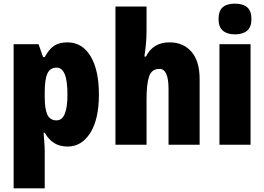

<svg xmlns="http://www.w3.org/2000/svg" viewBox="-20 -796 1454 1056"><path d="M351 -563Q432 -563 478 -487Q524 -411 524 -276Q524 -140 476.5 -65Q429 10 352 10Q308 10 277.5 -9.5Q247 -29 226 -66H220Q222 -34 224 -9Q226 16 226 36V240H55V-553H192L217 -482H226Q251 -528 279.5 -545.5Q308 -563 351 -563ZM291 -424Q256 -424 241 -392Q226 -360 226 -290V-263Q226 -197 240.5 -165.5Q255 -134 291 -134Q351 -134 351 -275Q351 -352 336 -388Q321 -424 291 -424Z M786 -630Q786 -588 782.5 -551.5Q779 -515 774 -485H783Q821 -563 913 -563Q988 -563 1033 -511.5Q1078 -460 1078 -360V0H907V-306Q907 -417 857 -417Q814 -417 800 -375.5Q786 -334 786 -250V0H615V-760H786Z M1272 -776Q1316 -776 1339.5 -756Q1363 -736 1363 -691Q1363 -647 1339 -627Q1315 -607 1272 -607Q1230 -607 1206 -627Q1182 -647 1182 -691Q1182 -736 1205 -756Q1228 -776 1272 -776ZM1358 -553V0H1187V-553Z"/></svg>

Font: Noto Sans Gujarati Condensed Black
Style: Regular
Weight: 900
Width: 3
Designer: Jelle Bosma - Monotype Design Team, Universal Thirst
Foundry: Monotype Imaging Inc.
Version: Version 2.106; ttfautohint (v1.8.4.7-5d5b)